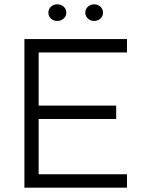

<svg xmlns="http://www.w3.org/2000/svg" viewBox="-20 -869 657 889"><path d="M93 -688H568V-626H159V-380H518V-318H159V-62H568V0H93ZM204 -810Q204 -827 216 -838Q228 -849 245 -849Q263 -849 275 -838Q287 -827 287 -810Q287 -794 274.5 -783Q262 -772 245 -772Q228 -772 216 -783Q204 -794 204 -810ZM375 -810Q375 -827 387 -838Q399 -849 416 -849Q433 -849 445 -838Q457 -827 457 -810Q457 -794 445 -783Q433 -772 416 -772Q399 -772 387 -783Q375 -794 375 -810Z"/></svg>

Font: Roundo
Style: Regular
Weight: 400
Designer: Namrata Goyal (Gurmukhi), Shiva Nallaperumal (Latin)
Foundry: Indian Type Foundry
Version: Version 1.000;PS 1.0;hotconv 1.0.88;makeotf.lib2.5.647800